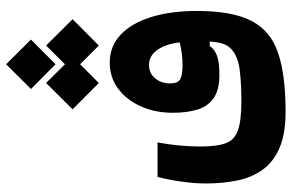

<svg xmlns="http://www.w3.org/2000/svg" viewBox="-182 -544 951 626"><g transform="rotate(-90 293.0 -230.5)"><path d="M242.7 225.6Q169.9 225.6 123.8 205.6Q77.6 185.5 52.5 149.9Q27.3 114.3 17.8 66.9Q8.3 19.5 8.3 -35.2Q8.3 -72.8 14.9 -117.7Q21.5 -162.6 29.8 -191.9H142.1Q135.7 -156.2 132.3 -122.6Q128.9 -88.9 128.9 -51.3Q128.9 1.5 139.4 30.3Q149.9 59.1 181.6 70.3Q213.4 81.5 276.9 81.5Q333 81.5 377.2 76.2Q421.4 70.8 445.3 49.8Q459.5 37.1 464.8 18.3Q470.2 -0.5 470.7 -22L456.5 -21.5Q445.8 -5.9 424.8 2Q403.8 9.8 362.8 9.8Q312.5 9.8 285.6 -9.5Q258.8 -28.8 248.8 -63Q238.8 -97.2 238.8 -141.6Q238.8 -199.2 259.5 -245.8Q280.3 -292.5 317.1 -320.1Q354 -347.7 401.9 -347.7Q455.6 -347.7 493.2 -312.3Q530.8 -276.9 550.8 -212.9Q570.8 -148.9 570.8 -63Q570.8 50.8 538.8 113.5Q506.8 176.3 434.8 200.9Q362.8 225.6 242.7 225.6ZM468.3 -119.6Q462.9 -166 443.6 -192.9Q424.3 -219.7 395 -219.7Q367.7 -219.7 351.1 -199.7Q334.5 -179.7 334.5 -150.9Q334.5 -126.5 347.4 -118.4Q360.4 -110.4 393.6 -110.4Q415 -110.4 432.9 -112.8Q450.7 -115.2 468.3 -119.6ZM458 -383.3 397 -444.3 335.9 -383.3 250 -468.8 335.9 -555.2 397 -493.7 458 -555.2 543.9 -468.8ZM397 -524.4 316.4 -604.5 397 -685.5 477.5 -604.5Z"/></g></svg>

Font: Cascadia Code PL
Style: Bold
Weight: 700
Monospace: yes
Designer: Aaron Bell
Foundry: Saja Typeworks
Version: Version 2404.023; ttfautohint (v1.8.4)